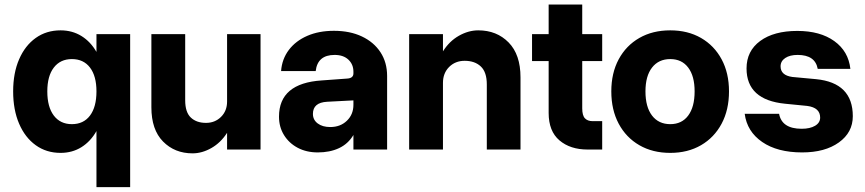

<svg xmlns="http://www.w3.org/2000/svg" viewBox="-20 -648 3750 832"><path d="M544 -500V163H398V-80Q372.5 -35 332.8 -10.2Q293 14.5 242.5 14.5Q181 14.5 134.8 -18.8Q88.5 -52 62.8 -112Q37 -172 37 -252Q37 -331.5 62.8 -391Q88.5 -450.5 134.8 -483.5Q181 -516.5 242.5 -516.5Q293 -516.5 332.8 -492Q372.5 -467.5 398 -423V-500ZM185 -252Q185 -184.5 213.2 -147.2Q241.5 -110 291.5 -110Q342 -110 370 -147.2Q398 -184.5 398 -252Q398 -318.5 370 -355.2Q342 -392 291.5 -392Q241.5 -392 213.2 -355.2Q185 -318.5 185 -252Z M782.5 -213.5Q782.5 -161.5 807 -138.5Q831.5 -115.5 872.5 -115.5Q911.5 -115.5 937.8 -141.5Q964 -167.5 964 -208V-500H1109V0H964V-72.5Q936.5 -29.5 896 -6.5Q855.5 16.5 814.5 16.5Q737 16.5 686.5 -34.8Q636 -86 636 -183V-500H782.5Z M1657.5 -318.5V0H1511.5V-63Q1488.5 -24.5 1449 -6Q1409.5 12.5 1357 12.5Q1308 12.5 1270.2 -7.5Q1232.5 -27.5 1210.8 -62.5Q1189 -97.5 1189 -142.5Q1189 -287.5 1374.5 -299.5L1484 -307.5Q1511.5 -309 1511.5 -330V-337Q1511.5 -369 1489.8 -389.5Q1468 -410 1430 -410Q1356 -410 1348 -340H1198Q1202 -392.5 1231.8 -431.8Q1261.5 -471 1311.8 -492.8Q1362 -514.5 1427 -514.5Q1496.5 -514.5 1548.2 -490Q1600 -465.5 1628.8 -421.5Q1657.5 -377.5 1657.5 -318.5ZM1336 -154.5Q1336 -128.5 1356.8 -113Q1377.5 -97.5 1411 -97.5Q1455 -97.5 1483.2 -124.8Q1511.5 -152 1511.5 -194V-213L1397 -207Q1336 -203.5 1336 -154.5Z M2089.5 -282Q2089.5 -335.5 2063.5 -360Q2037.5 -384.5 1993.5 -384.5Q1953 -384.5 1926.2 -357.8Q1899.5 -331 1899.5 -289V0H1753V-500H1899.5V-425.5Q1927 -469.5 1968.5 -493Q2010 -516.5 2052.5 -516.5Q2132.5 -516.5 2184 -464Q2235.5 -411.5 2235.5 -313V0H2089.5Z M2589.5 -123V0H2526.5Q2451 0 2404.2 -39.8Q2357.5 -79.5 2357.5 -158.5V-383.5H2285.5V-500H2357.5V-628.5H2503V-500H2589.5V-383.5H2503V-178.5Q2503 -147.5 2514.8 -135.2Q2526.5 -123 2548 -123Z M2629 -252Q2629 -331.5 2661 -391Q2693 -450.5 2750.5 -483.5Q2808 -516.5 2884.5 -516.5Q2960.5 -516.5 3017.8 -483.5Q3075 -450.5 3107 -391Q3139 -331.5 3139 -252Q3139 -172 3107 -112Q3075 -52 3017.8 -18.8Q2960.5 14.5 2884.5 14.5Q2808 14.5 2750.5 -18.8Q2693 -52 2661 -112Q2629 -172 2629 -252ZM2990 -252Q2990 -318.5 2962.2 -355.2Q2934.5 -392 2884.5 -392Q2834 -392 2805.5 -355.2Q2777 -318.5 2777 -252Q2777 -184.5 2805.5 -147.2Q2834 -110 2884.5 -110Q2934.5 -110 2962.2 -147.2Q2990 -184.5 2990 -252Z M3478 -189 3382 -198.5Q3215 -215 3215 -351.5Q3215 -427 3274.2 -470.5Q3333.5 -514 3435 -514Q3534 -514 3595.2 -470Q3656.5 -426 3665 -349.5H3523.5Q3512.5 -410 3436.5 -410Q3402.5 -410 3382.5 -396.5Q3362.5 -383 3362.5 -360.5Q3362.5 -321.5 3413.5 -314.5L3516 -305Q3675.5 -289.5 3675.5 -144.5Q3675.5 -74 3615.2 -30.8Q3555 12.5 3456 12.5Q3348.5 12.5 3282.8 -32.8Q3217 -78 3207 -155H3356Q3368 -90 3454 -90Q3490 -90 3512 -103Q3534 -116 3534 -138.5Q3534 -181.5 3478 -189Z"/></svg>

Font: Overused Grotesk
Style: Bold
Weight: 710
Version: Version 0.004